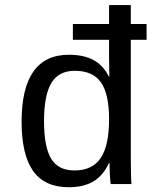

<svg xmlns="http://www.w3.org/2000/svg" viewBox="-20 -745 640 777"><path d="M509.3 -584V-108.9Q509.3 -26.4 512.2 0H428.2Q426.3 -7.3 424.8 -35.6Q423.3 -64 423.3 -85H420.9Q397 -33.7 357.4 -10.5Q317.9 12.7 258.8 12.7Q160.2 12.7 113.8 -53.5Q67.4 -119.6 67.4 -252.4Q67.4 -523.4 258.8 -523.4Q317.9 -523.4 357.7 -502.4Q397.5 -481.4 421.4 -433.6H422.4L421.4 -507.3V-584H274.9V-647.9H421.4V-724.6H509.3V-647.9H573.2V-584ZM158.2 -255.4Q158.2 -150.4 187 -102.8Q215.8 -55.2 281.7 -55.2Q353.5 -55.2 387.5 -105.5Q421.4 -155.8 421.4 -262.7Q421.4 -363.8 388.9 -411.1Q356.4 -458.5 282.7 -458.5Q217.3 -458.5 187.7 -408.9Q158.2 -359.4 158.2 -255.4Z"/></svg>

Font: Cousine
Style: Regular
Weight: 400
Monospace: yes
Designer: Steve Matteson
Foundry: Ascender Corporation
Version: Version 1.20